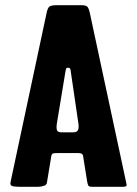

<svg xmlns="http://www.w3.org/2000/svg" viewBox="-20 -720 528 740"><path d="M178 -120 161 -17Q160 -7 148.5 -3.5Q137 0 125 0H59Q46 0 33 -1.5Q20 -3 20 -13Q20 -16 21 -20L160 -672Q164 -690 171 -695Q178 -700 200 -700H294Q313 -700 318 -692.5Q323 -685 326 -671L466 -18Q467 -14 467.5 -11Q468 -8 468 -6Q468 0 453 0H336Q323 0 320.5 -4.5Q318 -9 316 -20L301 -114Q300 -125 295 -127.5Q290 -130 282 -130H202Q188 -130 184 -128.5Q180 -127 178 -120ZM215 -210H261Q274 -210 278.5 -215.5Q283 -221 283 -231Q283 -234 283 -237.5Q283 -241 282 -245L253 -443Q252 -454 249.5 -456.5Q247 -459 242 -459Q237 -459 235.5 -456.5Q234 -454 232 -443L201 -255Q198 -240 198 -231Q198 -217 203 -213.5Q208 -210 215 -210Z"/></svg>

Font: Railroad Gothic CC
Style: Bold
Weight: 700
Designer: indestructible type*
Foundry: Cowboy Collective
Version: Version 1.000